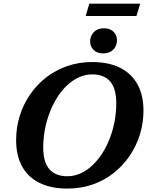

<svg xmlns="http://www.w3.org/2000/svg" viewBox="-20 -1034 816 1066"><path d="M220 -216Q220 -133 254.5 -94.2Q289 -55.5 353 -55.5Q392.5 -55.5 427.8 -71.5Q463 -87.5 493.5 -116.5Q524 -145.5 548.5 -183.8Q573 -222 590.2 -267.5Q607.5 -313 616.5 -362Q625.5 -411 625.5 -460.5Q625.5 -543.5 591.2 -582.2Q557 -621 493 -621Q453.5 -621 418 -604.8Q382.5 -588.5 352 -559.8Q321.5 -531 297.2 -492.5Q273 -454 255.8 -408.8Q238.5 -363.5 229.2 -314.2Q220 -265 220 -216ZM776.5 -420Q776.5 -350.5 756.5 -286.2Q736.5 -222 699 -167.5Q661.5 -113 609.5 -72.2Q557.5 -31.5 493 -9.2Q428.5 13 354.5 13Q262.5 13 198.8 -18.8Q135 -50.5 102.2 -110.8Q69.5 -171 69.5 -256Q69.5 -325.5 89.5 -390Q109.5 -454.5 146.8 -509Q184 -563.5 236.2 -604Q288.5 -644.5 353 -667Q417.5 -689.5 491.5 -689.5Q583.5 -689.5 647 -657.5Q710.5 -625.5 743.5 -565.5Q776.5 -505.5 776.5 -420ZM552 -737.5Q519.5 -737.5 500 -756.5Q480.5 -775.5 480.5 -804Q480.5 -835 501 -856Q521.5 -877 557.5 -877Q590.5 -877 610 -858Q629.5 -839 629.5 -810Q629.5 -779.5 609 -758.5Q588.5 -737.5 552 -737.5ZM455.5 -945 476 -1013.5H758.5L737.5 -945Z"/></svg>

Font: Newsreader 16pt 16pt
Style: Bold Italic
Weight: 700
Italic angle: -17°
Version: Version 1.003